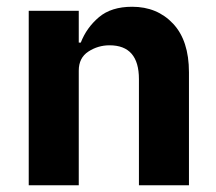

<svg xmlns="http://www.w3.org/2000/svg" viewBox="-20 -548 640 568"><path d="M65 0V-516H213V-422H219Q236 -466 272.5 -497Q309 -528 371 -528Q445 -528 492 -478Q539 -428 539 -334V0H391V-314Q391 -414 304 -414Q270 -414 241.5 -395.5Q213 -377 213 -339V0Z"/></svg>

Font: Lilex Nerd Font
Style: Bold
Weight: 700
Designer: Mike Abbink, Paul van der Laan, Pieter van Rosmalen, Mikhael Khrustik
Foundry: Mikhael Khrustik
Version: Version 2.400; ttfautohint (v1.8.4.7-5d5b);Nerd Fonts 3.3.0